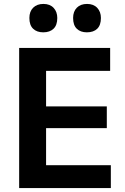

<svg xmlns="http://www.w3.org/2000/svg" viewBox="-20 -957 636 977"><path d="M77.5 0Q77.5 -58 77.5 -112.5Q77.5 -167 77.5 -233.5V-475Q77.5 -543 77.5 -598.5Q77.5 -654 77.5 -713H540.5V-596.5Q493.5 -596.5 439.2 -596.5Q385 -596.5 311.5 -596.5H139.5L214.5 -691.5Q214.5 -632.5 214.5 -576.8Q214.5 -521 214.5 -453V-255.5Q214.5 -189 214.5 -134.5Q214.5 -80 214.5 -21.5L148.5 -116.5H322Q383.5 -116.5 438.5 -116.5Q493.5 -116.5 544 -116.5V0ZM183 -305V-415.5H316Q383 -415.5 431 -415.5Q479 -415.5 523.5 -415.5V-305Q476.5 -305 428.5 -305Q380.5 -305 315.5 -305ZM422 -792.5Q389.5 -792.5 370.8 -810.8Q352 -829 352 -865.5Q352 -898.5 371 -917.8Q390 -937 423 -937Q456 -937 474.8 -917Q493.5 -897 493.5 -865.5Q493.5 -829 474.8 -810.8Q456 -792.5 422 -792.5ZM200 -792.5Q167.5 -792.5 148.5 -810.8Q129.5 -829 129.5 -865.5Q129.5 -898.5 148.8 -917.8Q168 -937 201 -937Q234 -937 252.8 -917Q271.5 -897 271.5 -865.5Q271.5 -829 252.5 -810.8Q233.5 -792.5 200 -792.5Z"/></svg>

Font: Commissioner Thin SemiBold
Style: Regular
Weight: 600
Version: Version 1.000